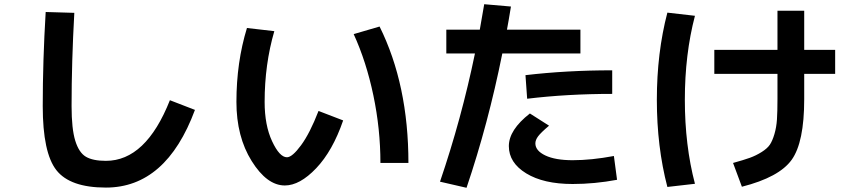

<svg xmlns="http://www.w3.org/2000/svg" viewBox="-20 -834 4040 912"><path d="M197 -777 333 -773Q320 -539 320 -330Q320 -222 337.5 -165.5Q355 -109 388 -89.5Q421 -70 483 -70Q673 -70 787 -358L906 -312Q769 57 483 57Q313 57 248 -25.5Q183 -108 183 -330Q183 -544 197 -777Z M1660 -672 1783 -708Q1920 -432 1920 -60H1787Q1787 -221 1753.5 -381Q1720 -541 1660 -672ZM1283 -686Q1237 -528 1237 -350Q1237 -239 1272.5 -163Q1308 -87 1343 -87Q1368 -87 1410 -144Q1452 -201 1493 -307L1610 -262Q1560 -117 1482 -35Q1404 47 1333 47Q1248 47 1175.5 -69Q1103 -185 1103 -350Q1103 -538 1153 -701Z M2888 -388Q2675 -388 2484 -365L2476 -477Q2672 -500 2888 -500ZM2896 -93 2911 20Q2804 40 2700 40Q2562 40 2479.5 -10.5Q2397 -61 2397 -140Q2397 -217 2497 -295L2588 -237Q2549 -204 2536 -186.5Q2523 -169 2523 -153Q2523 -118 2570.5 -95.5Q2618 -73 2700 -73Q2789 -73 2896 -93ZM2100 -580V-693H2259Q2273 -773 2280 -814L2407 -803Q2395 -729 2388 -693H2737V-580H2366Q2299 -246 2196 58L2070 29Q2172 -270 2236 -580Z M3373 -597H3673V-783H3800V-597H3947V-483H3800V-363Q3800 -158 3740.5 -75Q3681 8 3504 53L3462 -60Q3513 -74 3542 -84.5Q3571 -95 3598 -112Q3625 -129 3637 -147Q3649 -165 3658.5 -197Q3668 -229 3670.5 -266.5Q3673 -304 3673 -363V-483H3373ZM3281 -759Q3233 -576 3233 -360Q3233 -144 3281 39L3150 54Q3100 -137 3100 -360Q3100 -583 3150 -774Z"/></svg>

Font: M PLUS 1p
Style: Bold
Weight: 700
Version: Version 1.062